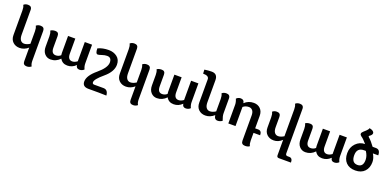

<svg xmlns="http://www.w3.org/2000/svg" viewBox="-2 -1680 5927 2928"><g transform="rotate(20 2961.5 -216.0)"><path d="M456.1 123.5Q456.1 148.4 460.9 170.4Q465.8 192.4 476.6 208.5Q446.3 234.4 404.3 234.4Q342.8 234.4 342.8 172.9V-47.9Q279.3 6.8 204.6 6.8Q138.2 6.8 95 -33.9Q51.8 -74.7 51.8 -147V-545.4Q51.8 -570.3 47.9 -592.3Q43.9 -614.3 34.2 -630.4Q61 -656.2 104 -656.2Q167 -656.2 167 -594.7V-194.8Q167 -135.7 189 -106.7Q210.9 -77.6 247.6 -77.6Q290 -77.6 340.3 -109.4V-311Q340.3 -335.9 336.2 -357.9Q332 -379.9 322.3 -396Q349.1 -421.9 393.1 -421.9Q456.1 -421.9 456.1 -360.4Z M1118.7 -46.9H1117.2Q1059.1 10.7 980.5 10.7Q898.4 10.7 861.3 -57.6Q796.4 10.7 708.5 10.7Q650.4 10.7 611.8 -31.7Q573.2 -74.2 573.2 -147V-316.4Q573.2 -341.3 569.1 -363.3Q564.9 -385.3 555.2 -401.4Q581.5 -423.8 632.3 -423.8Q689.5 -423.8 689.5 -362.3V-173.8Q689.5 -124 708 -99.9Q726.6 -75.7 763.2 -75.7Q807.1 -75.7 841.8 -106Q838.9 -122.6 838.9 -142.1V-418H956.5V-173.8Q956.5 -124 975.3 -99.4Q994.1 -74.7 1029.8 -74.7Q1069.3 -74.7 1110.4 -105.5V-418H1228.5V-115.7Q1228.5 -66.9 1250 -23.4Q1220.2 6.8 1175.3 6.8Q1124.5 6.8 1118.7 -46.9Z M1698.7 236.8Q1670.9 233.9 1574.7 233.9H1406.2Q1308.1 233.9 1308.1 148.9Q1308.1 53.7 1442.1 -57.9Q1576.2 -169.4 1576.2 -254.9Q1576.2 -336.4 1503.9 -336.4Q1465.3 -336.4 1421.9 -321Q1378.4 -305.7 1360.8 -305.7Q1323.2 -305.7 1323.2 -392.6Q1397.9 -428.7 1498 -428.7Q1577.6 -428.7 1633.8 -385.3Q1689.9 -341.8 1689.9 -259.3Q1689.9 -146.5 1563.5 -40.8Q1437 64.9 1437 114.3Q1437 144 1467.3 144H1617.2Q1692.4 144 1698.7 236.8Z M2181.6 123.5Q2181.6 148.4 2186.5 170.4Q2191.4 192.4 2202.1 208.5Q2171.9 234.4 2129.9 234.4Q2068.4 234.4 2068.4 172.9V-47.9Q2004.9 6.8 1930.2 6.8Q1863.8 6.8 1820.6 -33.9Q1777.3 -74.7 1777.3 -147V-545.4Q1777.3 -570.3 1773.4 -592.3Q1769.5 -614.3 1759.8 -630.4Q1786.6 -656.2 1829.6 -656.2Q1892.6 -656.2 1892.6 -594.7V-194.8Q1892.6 -135.7 1914.6 -106.7Q1936.5 -77.6 1973.1 -77.6Q2015.6 -77.6 2065.9 -109.4V-311Q2065.9 -335.9 2061.8 -357.9Q2057.6 -379.9 2047.9 -396Q2074.7 -421.9 2118.7 -421.9Q2181.6 -421.9 2181.6 -360.4Z M2844.2 -46.9H2842.8Q2784.7 10.7 2706.1 10.7Q2624 10.7 2586.9 -57.6Q2522 10.7 2434.1 10.7Q2376 10.7 2337.4 -31.7Q2298.8 -74.2 2298.8 -147V-316.4Q2298.8 -341.3 2294.7 -363.3Q2290.5 -385.3 2280.8 -401.4Q2307.1 -423.8 2357.9 -423.8Q2415 -423.8 2415 -362.3V-173.8Q2415 -124 2433.6 -99.9Q2452.1 -75.7 2488.8 -75.7Q2532.7 -75.7 2567.4 -106Q2564.5 -122.6 2564.5 -142.1V-418H2682.1V-173.8Q2682.1 -124 2700.9 -99.4Q2719.7 -74.7 2755.4 -74.7Q2794.9 -74.7 2835.9 -105.5V-418H2954.1V-115.7Q2954.1 -66.9 2975.6 -23.4Q2945.8 6.8 2900.9 6.8Q2850.1 6.8 2844.2 -46.9Z M3181.6 -194.8Q3181.6 -135.7 3203.6 -106.7Q3225.6 -77.6 3262.2 -77.6Q3304.7 -77.6 3355 -109.4V-311Q3355 -335.9 3350.8 -357.9Q3346.7 -379.9 3336.9 -396Q3363.8 -421.9 3407.7 -421.9Q3470.7 -421.9 3470.7 -360.4V-120.1Q3470.7 -76.2 3497.1 -7.8Q3462.9 17.1 3421.9 17.1Q3367.7 17.1 3361.3 -51.3Q3296.4 6.8 3219.2 6.8Q3152.8 6.8 3109.6 -33.9Q3066.4 -74.7 3066.4 -147V-525.9Q3066.4 -582.5 2970.7 -582.5L2967.8 -646.5Q3029.3 -656.2 3084.5 -656.2Q3181.6 -656.2 3181.6 -550.8Z M4002 3.4V128.4Q4002 153.3 4006.1 175.3Q4010.3 197.3 4020 213.4Q3993.2 234.4 3948.2 234.4Q3884.3 234.4 3884.3 172.9V-235.8Q3884.3 -289.6 3861.8 -316.4Q3839.4 -343.3 3802.2 -343.3Q3748.5 -343.3 3708.5 -310.1V0H3591.8V-302.2Q3591.8 -346.2 3570.3 -394.5Q3598.6 -424.8 3640.6 -424.8Q3694.8 -424.8 3701.7 -369.6H3703.1Q3763.7 -428.2 3851.6 -428.2Q3918 -428.2 3960 -386Q4002 -343.8 4002 -271V-69.8H4050.8Q4109.4 -69.8 4109.4 3.4Z M4174.3 -311Q4174.3 -335.9 4170.4 -357.9Q4166.5 -379.9 4156.7 -396Q4183.6 -421.9 4226.6 -421.9Q4289.6 -421.9 4289.6 -360.4V-194.8Q4289.6 -135.7 4311.5 -106.7Q4333.5 -77.6 4370.1 -77.6Q4412.6 -77.6 4462.9 -109.4V-545.4Q4462.9 -570.3 4458.7 -592.3Q4454.6 -614.3 4444.8 -630.4Q4471.7 -656.2 4515.6 -656.2Q4578.6 -656.2 4578.6 -594.7V126Q4578.6 161.1 4612.8 161.1H4639.2Q4693.8 161.1 4693.8 234.4H4497.6Q4462.9 234.4 4462.9 198.7V-51.3Q4404.3 6.8 4327.1 6.8Q4260.7 6.8 4217.5 -33.9Q4174.3 -74.7 4174.3 -147Z M5253.9 -46.9H5252.4Q5194.3 10.7 5115.7 10.7Q5033.7 10.7 4996.6 -57.6Q4931.6 10.7 4843.8 10.7Q4785.6 10.7 4747.1 -31.7Q4708.5 -74.2 4708.5 -147V-316.4Q4708.5 -341.3 4704.3 -363.3Q4700.2 -385.3 4690.4 -401.4Q4716.8 -423.8 4767.6 -423.8Q4824.7 -423.8 4824.7 -362.3V-173.8Q4824.7 -124 4843.3 -99.9Q4861.8 -75.7 4898.4 -75.7Q4942.4 -75.7 4977.1 -106Q4974.1 -122.6 4974.1 -142.1V-418H5091.8V-173.8Q5091.8 -124 5110.6 -99.4Q5129.4 -74.7 5165 -74.7Q5204.6 -74.7 5245.6 -105.5V-418H5363.8V-115.7Q5363.8 -66.9 5385.3 -23.4Q5355.5 6.8 5310.5 6.8Q5259.8 6.8 5253.9 -46.9Z M5658.2 -78.6Q5749.5 -78.6 5749.5 -192.4Q5749.5 -257.8 5705.6 -323.7H5677.7Q5561.5 -323.7 5561.5 -201.7Q5561.5 -78.6 5658.2 -78.6ZM5653.3 12.2Q5557.6 12.2 5503.9 -42.7Q5450.2 -97.7 5450.2 -196.3Q5450.2 -292 5511.5 -355Q5572.8 -418 5658.7 -418Q5605 -483.4 5565.4 -508.8Q5543.5 -524.9 5543.5 -544.4Q5543.5 -564 5570.3 -586.9Q5610.8 -621.6 5627 -642.1Q5637.2 -655.3 5641.1 -669.4Q5681.6 -661.1 5700 -646.2Q5718.3 -631.3 5718.3 -613.8Q5718.3 -586.9 5680.2 -560.5Q5670.4 -553.7 5670.4 -548.3Q5670.4 -543 5675.3 -538.6Q5731 -488.8 5781.2 -418H5835.4Q5906.7 -418 5906.7 -324.7H5819.8Q5858.9 -260.3 5858.9 -197.3Q5858.9 -103 5804.7 -45.4Q5750.5 12.2 5653.3 12.2Z"/></g></svg>

Font: Bainsley
Style: Bold
Weight: 700
Designer: Paul James MIller
Foundry: High-Logic / Made with FontCreator
Version: Version 1.411;March 28, 2021;FontCreator 13.0.0.2683 64-bit